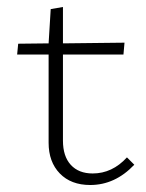

<svg xmlns="http://www.w3.org/2000/svg" viewBox="-20 -522 418 549"><path d="M364 -51Q309 7 238 7Q183 7 151 -26Q119 -59 119 -114V-366H29L32 -397L119 -398L125 -496L160 -502V-398L336 -400L333 -366H160V-120Q160 -75 182.5 -50.5Q205 -26 245 -26Q301 -26 343 -72Z"/></svg>

Font: Ysabeau Light
Style: Regular
Weight: 300
Designer: Christian Thalmann (Catharsis Fonts)
Version: Version 0.003